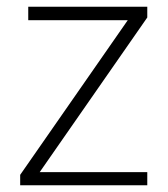

<svg xmlns="http://www.w3.org/2000/svg" viewBox="-20 -551 501 571"><path d="M418 0H40V-31L360 -491H64V-531H418V-499L98 -39H418Z"/></svg>

Font: Noto Sans Thaana ExtraLight
Style: Regular
Weight: 200
Designer: David Williams
Foundry: Google Inc.
Version: Version 3.001; ttfautohint (v1.8.4.7-5d5b)